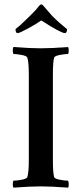

<svg xmlns="http://www.w3.org/2000/svg" viewBox="-20 -864 377 888"><path d="M280.3 -710.9Q261.7 -710.9 170.9 -769.5Q147.5 -752.9 108.9 -731.9Q70.3 -710.9 61.5 -710.9Q51.8 -710.9 51.8 -729.5L74.2 -748Q95.7 -767.6 117.2 -789.1Q145.5 -816.4 159.2 -835Q167 -843.8 169.9 -843.8Q175.8 -843.8 182.6 -835Q217.8 -793.9 221.7 -790Q238.3 -773.4 254.4 -759.3Q270.5 -745.1 279.8 -737.8Q289.1 -730.5 290 -729.5Q290 -710.9 280.3 -710.9ZM168.9 -640.6Q216.8 -640.6 294.9 -646.5Q297.9 -641.6 297.9 -630.4Q297.9 -619.1 294.9 -614.3Q280.3 -614.3 256.8 -609.9Q233.4 -605.5 230.5 -597.7Q224.6 -580.1 224.6 -515.6V-127Q224.6 -62.5 230.5 -44.9Q233.4 -37.1 256.8 -32.7Q280.3 -28.3 294.9 -28.3Q297.9 -23.4 297.9 -11.7Q297.9 0 294.9 3.9Q216.8 -2 168 -2Q120.1 -2 42 3.9Q39.1 -1 39.1 -12.2Q39.1 -23.4 42 -28.3Q56.6 -28.3 80.1 -32.7Q103.5 -37.1 106.4 -44.9Q113.3 -65.4 113.3 -127V-515.6Q113.3 -577.1 106.4 -597.7Q103.5 -605.5 80.1 -609.9Q56.6 -614.3 42 -614.3Q39.1 -619.1 39.1 -630.9Q39.1 -642.6 42 -646.5Q120.1 -640.6 168.9 -640.6Z"/></svg>

Font: Crimson
Style: Semibold
Weight: 600
Version: Version 0.8